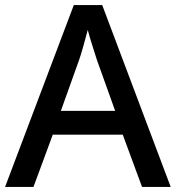

<svg xmlns="http://www.w3.org/2000/svg" viewBox="-20 -737 694 757"><path d="M540 0 464 -206H188L112 0H0L271 -717H383L653 0ZM362 -501Q359 -512 351.5 -534Q344 -556 337 -580Q330 -604 326 -619Q318 -588 308 -553Q298 -518 292 -501L220 -300H434Z"/></svg>

Font: Noto Sans Arabic Med
Style: Regular
Weight: 500
Designer: Monotype Design Team, Nadine Chahine, Nizar Qandah and Khaled Hosny
Foundry: Monotype Imaging Inc.
Version: Version 2.012; ttfautohint (v1.8.4.7-5d5b)